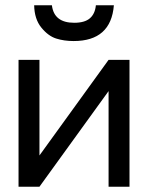

<svg xmlns="http://www.w3.org/2000/svg" viewBox="-20 -705 559 725"><path d="M109 -685H176Q184 -619 260 -619Q300 -619 319.5 -636Q339 -653 342 -685H410Q399 -550 258 -550Q222 -550 192 -559.5Q162 -569 136 -601Q110 -633 109 -685ZM50 0V-479H129V-118L390 -479H469V0H390V-361L129 0Z"/></svg>

Font: Karmilla
Style: Regular
Weight: 400
Designer: Jonathan Pinhorn
Version: Version 1.000